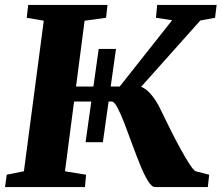

<svg xmlns="http://www.w3.org/2000/svg" viewBox="-20 -763 904 783"><path d="M329 -183 382.5 -563.5H453L399.5 -183ZM612.5 0Q599 0 583.5 -25Q568 -50 551.8 -90Q535.5 -130 519.2 -174.5Q503 -219 487.8 -258.8Q472.5 -298.5 459.2 -323.8Q446 -349 435.5 -349H257.5L266 -410H468L682 -680.5L616 -690.5L621 -743H863.5L857 -690.5L797 -679.5L501.5 -348.5L546.5 -410Q556 -410 567.2 -403.5Q578.5 -397 590.2 -384.5Q602 -372 614 -354Q626 -336 637 -312Q655 -274.5 675.8 -233Q696.5 -191.5 716.8 -154.8Q737 -118 753 -93.5Q769 -69 778 -64.5L833 -50.5L827.5 0ZM0.5 0 7.5 -50.5 77.5 -64.5 158.5 -678.5 89 -690.5 95 -743H418.5L412.5 -690.5L325 -678.5L245 -64.5L331 -50.5L326.5 0Z"/></svg>

Font: Merriweather 24pt Black
Style: Italic
Weight: 900
Italic angle: -7.8°
Designer: Eben Sorkin
Foundry: Eben Sorkin
Version: Version 2.101